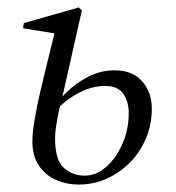

<svg xmlns="http://www.w3.org/2000/svg" viewBox="-20 -484 474 516"><path d="M192 12Q159 12 130.5 -0.5Q102 -13 84.5 -39Q67 -65 67 -104Q67 -127 73 -162.5Q79 -198 88.5 -239Q98 -280 108.5 -322Q119 -364 128 -401L141 -392L42 -408L44 -422L192 -464L200 -456L147 -221L145 -213Q142 -203 138 -184.5Q134 -166 131 -146.5Q128 -127 128 -112Q128 -55 151 -33.5Q174 -12 208 -12Q239 -12 265.5 -35.5Q292 -59 309 -97.5Q326 -136 326 -180Q326 -211 311.5 -232Q297 -253 262 -253Q224 -253 184.5 -230.5Q145 -208 118 -172L107 -180H111Q131 -208 157.5 -234.5Q184 -261 217.5 -278Q251 -295 288 -295Q336 -295 362 -265.5Q388 -236 388 -192Q388 -149 372 -111.5Q356 -74 328.5 -46.5Q301 -19 266 -3.5Q231 12 192 12Z"/></svg>

Font: Source Serif 4 60pt
Style: Italic
Weight: 400
Italic angle: -12°
Version: Version 4.004;hotconv 1.0.116;makeotfexe 2.5.65601